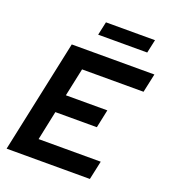

<svg xmlns="http://www.w3.org/2000/svg" viewBox="-157 -1003 990 1118"><g transform="rotate(20 337.5 -444.5)"><path d="M14 0ZM14 0 163 -700H675L650 -584H269L232 -410H489L465 -297H208L170 -116H555L530 0ZM610 -889 592 -806H288L306 -889Z"/></g></svg>

Font: Rosa Sans SemiBold
Style: Italic
Weight: 600
Italic angle: -12°
Designer: Pentagram / MCKL
Foundry: Pentagram / MCKL
Version: Version 1.005;September 16, 2019;FontCreator 11.5.0.2425 64-